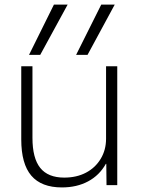

<svg xmlns="http://www.w3.org/2000/svg" viewBox="-20 -810 625 840"><path d="M363 -570H313L423 -790H482ZM156 -570H107L216 -790H276ZM251 10Q161 10 117 -41.5Q73 -93 73 -200V-520H122V-207Q122 -118 156 -75.5Q190 -33 261 -33Q315 -33 356 -54.5Q397 -76 420.5 -115Q444 -154 444 -203V-520H493V0H446L445 -93H443Q415 -43 365.5 -16.5Q316 10 251 10Z"/></svg>

Font: M PLUS 1 Light
Style: Regular
Weight: 300
Designer: Coji Morishita
Foundry: UNDERFOREST DESIGN
Version: Version 1.001